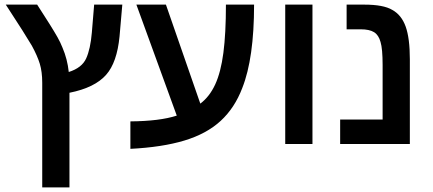

<svg xmlns="http://www.w3.org/2000/svg" viewBox="-20 -624 1876 832"><path d="M163 188V-265Q163 -313 152.5 -347.5Q142 -382 118 -426Q105 -448 77 -492.5Q49 -537 5 -604H141Q174 -553 195 -519.5Q216 -486 229 -463Q242 -440 251 -417Q272 -368 278 -312Q335 -330 353.5 -371Q372 -412 378 -483L388 -604H510L498 -466Q487 -353 440 -300Q391 -244 281 -222V188Z M545 -98Q672 -99 746 -123L571 -604H699L848 -175Q888 -205 912.5 -258Q937 -311 948 -395Q959 -479 959 -604H1081Q1081 -372 1030 -243Q997 -156 936 -100Q875 -44 779 -15Q683 14 545 21Z M1216 0V-604H1334V0Z M1756 0H1454V-106H1638V-342Q1638 -413 1629 -442Q1621 -472 1601 -484.5Q1581 -497 1543 -497H1482V-604H1558Q1642 -604 1680 -581Q1720 -559 1738 -508.5Q1756 -458 1756 -367Z"/></svg>

Font: Noto Sans Hebrew Droid SemiBold
Style: Regular
Weight: 600
Designer: Monotype Design Team
Foundry: Monotype Imaging Inc.
Version: Version 1.100; ttfautohint (v1.8.4.7-5d5b)